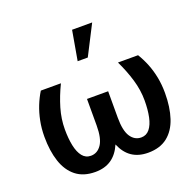

<svg xmlns="http://www.w3.org/2000/svg" viewBox="-138 -934 1100 1087"><g transform="rotate(-20 412.0 -391.0)"><path d="M256.3 10.3Q185.1 10.3 139.9 -25.6Q94.7 -61.5 73.5 -125.7Q52.2 -189.9 52.2 -275.4Q52.2 -325.7 61.3 -370.6Q70.3 -415.5 85.9 -454.8Q101.6 -494.1 122.6 -528.3H243.7Q212.4 -463.9 193.8 -400.9Q175.3 -337.9 175.3 -275.4Q175.3 -219.7 184.3 -176.5Q193.4 -133.3 212.9 -108.9Q232.4 -84.5 263.7 -84.5Q303.2 -84.5 327.6 -120.6Q352.1 -156.7 352.1 -234.9V-394.5H479.5V-234.9Q479.5 -156.7 503.4 -120.6Q527.3 -84.5 567.4 -84.5Q598.1 -84.5 617.9 -108.9Q637.7 -133.3 646.7 -176.3Q655.8 -219.2 655.8 -275.4Q655.8 -337.9 637 -401.1Q618.2 -464.4 587.4 -528.3H708.5Q729.5 -494.1 745.4 -454.6Q761.2 -415 770 -370.4Q778.8 -325.7 778.8 -275.4Q778.8 -189.9 757.6 -125.5Q736.3 -61 691.2 -25.4Q646 10.3 574.7 10.3Q517.1 10.3 477.5 -16.4Q438 -43 415.5 -97.2Q392.1 -43 352.8 -16.4Q313.5 10.3 256.3 10.3ZM375.5 -613.3 406.7 -791.5H527.8L436.5 -613.3Z"/></g></svg>

Font: Roboto Slab LO Medium
Style: Regular
Weight: 500
Designer: Google
Version: Version 2.000